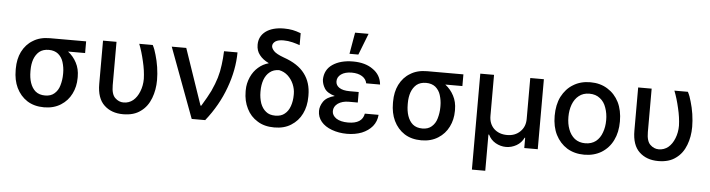

<svg xmlns="http://www.w3.org/2000/svg" viewBox="-54 -1032 5504 1489"><g transform="rotate(5 2698.0 -287.5)"><path d="M88 -402Q119 -463 172 -494Q225 -528 303 -528H585V-437H452Q494 -405 519 -357Q544 -310 544 -249V-239Q544 -172 516 -116Q488 -59 434 -25Q379 10 304 10Q227 10 172 -25Q118 -60 88 -122Q60 -181 60 -259V-270Q60 -345 88 -402ZM188 -170Q202 -129 229 -106Q258 -82 304 -82Q349 -82 376 -106Q405 -131 416 -170Q429 -214 429 -259V-270Q429 -311 416 -353Q405 -389 376 -414Q347 -437 303 -437Q258 -437 229 -414Q202 -391 188 -353Q175 -315 175 -270V-259Q175 -209 188 -170Z M849 -109Q878 -81 915 -81Q957 -81 989 -107Q1020 -133 1038 -179Q1056 -224 1056 -277Q1054 -342 1037 -412Q1020 -487 997 -545H1102Q1119 -513 1130 -471Q1143 -428 1151 -377Q1159 -323 1159 -277Q1159 -200 1134 -135Q1108 -67 1056 -30Q1004 10 919 10Q828 10 772 -43Q715 -96 715 -209V-545H820V-207Q820 -136 849 -109Z M1363 -545 1512 -109H1518Q1562 -181 1586 -230Q1613 -289 1627 -336Q1642 -387 1648 -438Q1655 -489 1657 -545H1762Q1761 -408 1709 -267Q1658 -126 1558 0H1453L1250 -545Z M1963 -722Q2016 -761 2105 -761Q2142 -761 2173 -755Q2199 -750 2237 -736V-643Q2212 -652 2181 -660Q2145 -669 2110 -669Q2069 -669 2047 -655Q2025 -639 2025 -618Q2025 -601 2044 -580Q2063 -559 2123 -537Q2236 -498 2287 -429Q2339 -361 2339 -261V-251Q2339 -175 2310 -117Q2282 -59 2226 -24Q2173 10 2096 10Q2018 10 1965 -24Q1910 -57 1881 -116Q1851 -175 1851 -249V-259Q1851 -311 1873 -361Q1894 -408 1930 -439Q1965 -470 2010 -482L2009 -484Q1963 -506 1938 -539Q1912 -571 1912 -618Q1912 -683 1963 -722ZM1980 -167Q1995 -127 2023 -105Q2050 -82 2096 -82Q2142 -82 2169 -105Q2197 -127 2211 -167Q2225 -207 2225 -254V-263Q2225 -300 2209 -338Q2193 -375 2164 -402Q2134 -429 2096 -436Q2052 -436 2023 -412Q1995 -390 1980 -350Q1966 -310 1966 -263V-254Q1966 -209 1980 -167Z M2571 -216Q2538 -192 2538 -156Q2538 -123 2571 -100Q2605 -78 2663 -78Q2718 -78 2749 -98Q2780 -118 2787 -158H2894Q2890 -106 2859 -68Q2828 -31 2777 -10Q2725 10 2662 10Q2598 10 2544 -10Q2490 -30 2461 -65Q2431 -101 2431 -148Q2431 -185 2455 -221Q2480 -258 2543 -274Q2483 -291 2462 -325Q2442 -357 2440 -393Q2442 -470 2502 -511Q2564 -553 2661 -553Q2757 -553 2816 -510Q2878 -468 2885 -393H2777Q2771 -426 2740 -446Q2708 -466 2659 -466Q2607 -466 2576 -444Q2546 -422 2546 -389Q2546 -358 2573 -340Q2601 -321 2655 -321H2725V-285V-239H2655Q2605 -239 2571 -216ZM2762 -777 2697 -610H2628L2657 -777Z M3025 -402Q3056 -463 3109 -494Q3162 -528 3240 -528H3522V-437H3389Q3431 -405 3456 -357Q3481 -310 3481 -249V-239Q3481 -172 3453 -116Q3425 -59 3371 -25Q3316 10 3241 10Q3164 10 3109 -25Q3055 -60 3025 -122Q2997 -181 2997 -259V-270Q2997 -345 3025 -402ZM3125 -170Q3139 -129 3166 -106Q3195 -82 3241 -82Q3286 -82 3313 -106Q3342 -131 3353 -170Q3366 -214 3366 -259V-270Q3366 -311 3353 -353Q3342 -389 3313 -414Q3284 -437 3240 -437Q3195 -437 3166 -414Q3139 -391 3125 -353Q3112 -315 3112 -270V-259Q3112 -209 3125 -170Z M3759 -545V-226Q3759 -165 3797 -127Q3837 -89 3900 -89Q3963 -89 4002 -128Q4041 -166 4041 -226V-545H4147V0H4042V-80H4038Q4019 -40 3981 -18Q3942 4 3900 4Q3857 4 3818 -18Q3780 -40 3761 -80H3756V202H3652V-545Z M4375 -24Q4318 -60 4286 -123Q4255 -185 4255 -270Q4255 -356 4286 -419Q4320 -484 4375 -517Q4432 -553 4509 -553Q4586 -553 4643 -517Q4700 -482 4732 -419Q4763 -356 4763 -270Q4763 -185 4732 -123Q4702 -61 4643 -24Q4585 11 4509 11Q4433 11 4375 -24ZM4592 -104Q4625 -131 4640 -175Q4656 -217 4656 -271Q4656 -323 4640 -367Q4625 -412 4592 -437Q4559 -464 4509 -464Q4460 -464 4427 -437Q4395 -412 4378 -367Q4362 -323 4362 -271Q4362 -217 4378 -175Q4394 -131 4427 -104Q4461 -78 4509 -78Q4558 -78 4592 -104Z M5015 -109Q5044 -81 5081 -81Q5123 -81 5155 -107Q5186 -133 5204 -179Q5222 -224 5222 -277Q5220 -342 5203 -412Q5186 -487 5163 -545H5268Q5285 -513 5296 -471Q5309 -428 5317 -377Q5325 -323 5325 -277Q5325 -200 5300 -135Q5274 -67 5222 -30Q5170 10 5085 10Q4994 10 4938 -43Q4881 -96 4881 -209V-545H4986V-207Q4986 -136 5015 -109Z"/></g></svg>

Font: Sinter Medium
Style: Regular
Weight: 500
Foundry: Adobe & rsms
Version: Version 1.000